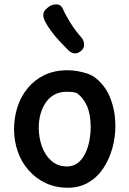

<svg xmlns="http://www.w3.org/2000/svg" viewBox="-20 -878 606 902"><path d="M297 -548Q320 -548 346 -543.5Q372 -539 395 -530.5Q418 -522 432 -509Q478 -472 500 -412.5Q522 -353 522 -287Q522 -232 507.5 -180.5Q493 -129 465 -87Q437 -45 395 -20.5Q353 4 299 4Q241 4 194.5 -18Q148 -40 114.5 -78Q81 -116 63.5 -166Q46 -216 46 -271Q46 -324 61.5 -373.5Q77 -423 109 -462.5Q141 -502 188 -525Q235 -548 297 -548ZM162 -278Q162 -232 177 -190Q192 -148 222 -122Q252 -96 295 -96Q324 -96 345.5 -112.5Q367 -129 380.5 -157Q394 -185 400 -217.5Q406 -250 406 -281Q406 -341 388.5 -380.5Q371 -420 340 -441Q328 -445 317 -446Q306 -447 294 -447Q261 -447 236 -433.5Q211 -420 194.5 -395.5Q178 -371 170 -341Q162 -311 162 -278ZM362 -640Q345 -625 328.5 -627.5Q312 -630 301 -642Q282 -661 260.5 -684Q239 -707 221 -731Q203 -755 193 -775Q182 -795 183.5 -811.5Q185 -828 204 -842Q221 -857 243.5 -857.5Q266 -858 276 -835Q286 -811 309.5 -773Q333 -735 363 -701Q374 -688 375 -670Q376 -652 362 -640Z"/></svg>

Font: Playpen Sans Medium
Style: Regular
Weight: 500
Designer: Laura Meseguer, Veronika Burian, José Scaglione
Foundry: TypeTogether
Version: Version 1.001